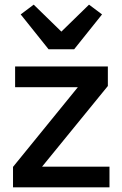

<svg xmlns="http://www.w3.org/2000/svg" viewBox="-20 -806 527 826"><path d="M451 0H36V-88L315 -431H45V-520H444V-436L161 -89H451ZM299 -594H189L69 -744L125 -786L244 -670L363 -786L419 -744Z"/></svg>

Font: IBM Plex Sans Medm
Style: Regular
Weight: 500
Designer: Mike Abbink, Paul van der Laan, Pieter van Rosmalen
Foundry: Bold Monday
Version: Version 3.005